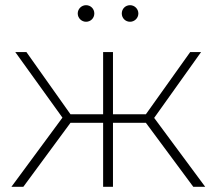

<svg xmlns="http://www.w3.org/2000/svg" viewBox="-20 -721 836 741"><path d="M82 -520H39L221 -267L24 0H70L252 -247H378V0H416V-247H543L726 0H772L575 -266L756 -520H714L543 -280H416V-520H378V-280H252ZM482 -637C499 -637 514 -651 514 -669C514 -687 499 -701 482 -701C464 -701 450 -687 450 -669C450 -651 464 -637 482 -637ZM312 -637C330 -637 344 -651 344 -669C344 -687 330 -701 312 -701C295 -701 280 -687 280 -669C280 -651 295 -637 312 -637Z"/></svg>

Font: Montserrat-Alt1 ExtLt
Style: Regular
Weight: 200
Designer: Differentunic
Foundry: Differentunic
Version: Version 7.222